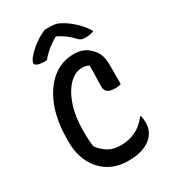

<svg xmlns="http://www.w3.org/2000/svg" viewBox="-227 -1052 1054 1185"><g transform="rotate(-30 300.0 -459.5)"><path d="M332 20Q250 20 191 -17Q132 -54 100.5 -118Q69 -182 69 -262V-288Q69 -414 106.5 -511.5Q144 -609 211 -664.5Q278 -720 367 -720Q405 -720 432.5 -708Q460 -696 481 -674Q506 -650 516 -620Q526 -590 526 -552V-415Q509 -408 484 -408Q450 -408 432 -420Q414 -432 414 -460Q414 -507 416 -540.5Q418 -574 416 -610Q403 -616 392 -618.5Q381 -621 370 -621Q318 -621 275 -577Q232 -533 206.5 -456.5Q181 -380 181 -284V-264Q181 -208 188 -165Q214 -130 249.5 -108Q285 -86 339 -86Q458 -86 529 -181H535Q538 -171 539.5 -158.5Q541 -146 541 -135Q541 -100 530.5 -77Q520 -54 504 -37Q476 -9 434.5 5.5Q393 20 332 20ZM288 -939H327Q350 -939 368.5 -934Q387 -929 415 -912Q450 -890 483.5 -858Q517 -826 543 -782Q517 -771 481 -771Q462 -771 450.5 -776.5Q439 -782 428 -795Q409 -815 387.5 -832Q366 -849 329 -868H324Q279 -842 250.5 -817Q222 -792 205 -769H199Q156 -769 139 -776.5Q122 -784 122 -794Q122 -800 128 -812.5Q134 -825 149 -841Q175 -870 211.5 -896.5Q248 -923 288 -939Z"/></g></svg>

Font: Recursive Mn Csl St Med
Style: Regular
Weight: 500
Monospace: yes
Version: Version 1.079;hotconv 1.0.112;makeotfexe 2.5.65598; ttfautoh